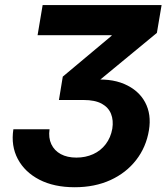

<svg xmlns="http://www.w3.org/2000/svg" viewBox="-20 -748 675 778"><path d="M282.7 10.7Q198.7 10.7 139.4 -20Q80.1 -50.8 52 -104Q23.9 -157.2 34.2 -224.1H180.7Q175.8 -189.5 188 -163.6Q200.2 -137.7 226.3 -123.5Q252.4 -109.4 289.6 -109.4Q326.7 -109.4 357.4 -123.3Q388.2 -137.2 408.4 -163.8Q428.7 -190.4 435.1 -226.6Q440.4 -260.3 429.9 -286.6Q419.4 -313 392.1 -327.9Q364.7 -342.8 318.8 -342.8H218.8L234.4 -437.5L432.1 -603L432.6 -605.5H132.3L152.8 -727.5H634.8L615.7 -614.7L345.2 -391.6L340.8 -423.3Q425.3 -432.6 483.4 -407.7Q541.5 -382.8 567.9 -333.7Q594.2 -284.7 583.5 -220.2Q572.3 -151.9 531.7 -99.6Q491.2 -47.4 427.5 -18.3Q363.8 10.7 282.7 10.7Z"/></svg>

Font: Inter 24pt
Style: Bold Italic
Weight: 700
Italic angle: -9.3988°
Version: Version 4.001;git-66647c0bb